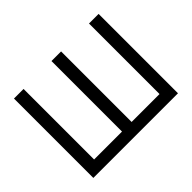

<svg xmlns="http://www.w3.org/2000/svg" viewBox="-146 -985 1244 1244"><g transform="rotate(-45 476.0 -363.5)"><path d="M88.1 -727.3V0H863.6V-727.3H775.6V-81H519.9V-727.3H431.8V-81H176.1V-727.3Z"/></g></svg>

Font: Karasuma Gothic
Style: Regular
Weight: 400
Designer: Rasmus Andersson, Ryoko Nishizuka
Foundry: Genbu
Version: Version 1.00